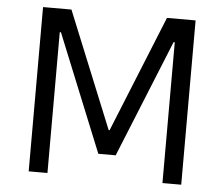

<svg xmlns="http://www.w3.org/2000/svg" viewBox="-51 -757 951 815"><g transform="rotate(5 425.0 -350.0)"><path d="M100 0H180V-600H185L388 -100H462L665 -600H670V0H750V-700H628L427 -204H423L221 -700H100Z"/></g></svg>

Font: Fixel Text Regular
Style: Regular
Weight: 400
Width: 4
Designer: AlfaBravo + MacPaw
Foundry: Kyrylo Tkachov, Marchela Mozhyna, Serhii Makarenko, Maria Weinstein, Zakhar Kryvoshyya
Version: Version 1.211